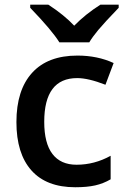

<svg xmlns="http://www.w3.org/2000/svg" viewBox="-20 -786 535 816"><path d="M299.8 9.8Q177.2 9.8 113.5 -61.8Q49.8 -133.3 49.8 -267.1Q49.8 -403.3 116.5 -476.6Q183.1 -549.8 309.1 -549.8Q394.5 -549.8 462.9 -518.1L428.2 -425.8Q355.5 -454.1 308.1 -454.1Q168 -454.1 168 -268.1Q168 -177.2 202.9 -131.6Q237.8 -85.9 305.2 -85.9Q381.8 -85.9 450.2 -124V-23.9Q419.4 -5.9 384.5 2Q349.6 9.8 299.8 9.8ZM484.4 -766.1V-752.9Q422.9 -689 397.7 -658.7Q372.6 -628.4 359.4 -606H232.4Q200.7 -657.2 108.4 -752.9V-766.1H185.5Q252.9 -722.2 295.4 -676.8Q342.8 -725.6 406.7 -766.1Z"/></svg>

Font: f0_53748          
Style: Regular
Weight: 600
Foundry: Ascender Corporation
Version: Version 1.10